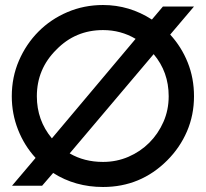

<svg xmlns="http://www.w3.org/2000/svg" viewBox="-20 -740 821 766"><path d="M754 -714 659 -602Q704 -553 729 -490.5Q754 -428 754 -356Q754 -281 726 -216Q698 -151 647 -100Q541 6 391 6Q280 6 192 -50L148 1H28L122 -110Q77 -159 52 -222.5Q27 -286 27 -356Q27 -432 55.5 -498Q84 -564 133 -613.5Q182 -663 248.5 -691.5Q315 -720 391 -720Q496 -720 586 -662L630 -714ZM391 -620Q281 -620 205 -542Q127 -465 127 -356Q127 -260 187 -188L521 -585Q462 -620 391 -620ZM391 -94Q445 -94 492.5 -114.5Q540 -135 575.5 -170.5Q611 -206 632 -253.5Q653 -301 653 -356Q653 -453 593 -524L258 -128Q316 -94 391 -94Z"/></svg>

Font: Fundamental  Brigade
Style: Regular
Weight: 400
Designer: Peter Wiegel, original typeface by Arno Drescher 1935
Foundry: Peter Wiegel
Version: Version 0.000 2012 initial release